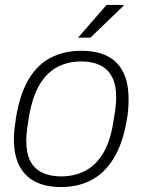

<svg xmlns="http://www.w3.org/2000/svg" viewBox="-20 -743 576 775"><path d="M227 12Q166 12 123.5 -9Q81 -30 58.5 -73Q36 -116 36 -182Q36 -202 38.5 -224Q41 -246 45 -271Q61 -365 96 -423.5Q131 -482 184.5 -510Q238 -538 308 -538Q370 -538 412.5 -517Q455 -496 477 -452.5Q499 -409 499 -342Q499 -323 497.5 -301Q496 -279 491 -255Q475 -163 439 -104Q403 -45 349.5 -16.5Q296 12 227 12ZM227 -31Q280 -31 323 -53Q366 -75 395.5 -123Q425 -171 437 -248Q442 -276 444.5 -294.5Q447 -313 448 -326Q449 -339 449 -350Q449 -401 432 -433Q415 -465 383.5 -480Q352 -495 308 -495Q255 -495 212.5 -473Q170 -451 141 -403.5Q112 -356 98 -278Q93 -250 90.5 -231Q88 -212 87 -199.5Q86 -187 86 -176Q86 -124 102.5 -92.5Q119 -61 151 -46Q183 -31 227 -31ZM295 -591 410 -723H479V-720L345 -591Z"/></svg>

Font: Archivo SemiBold Thin
Style: Italic
Weight: 250
Italic angle: -10°
Version: Version 2.001